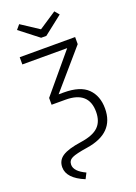

<svg xmlns="http://www.w3.org/2000/svg" viewBox="-198 -964 886 1247"><g transform="rotate(-20 245.0 -341.0)"><path d="M166 206Q50 158 50 82Q50 34 89.5 8Q129 -18 219 -31Q304 -43 342 -79Q380 -115 380 -183Q380 -324 220 -324H124V-371L345 -635H35V-685H418V-636L190 -372H226Q339 -372 390.5 -321Q442 -270 442 -183Q442 -13 245 17Q166 29 138 42.5Q110 56 110 86Q110 132 186 167ZM245 -756H209L79 -857L105 -888L227 -808L348 -888L374 -857Z"/></g></svg>

Font: Trujillo Light
Style: Regular
Weight: 300
Designer: Fira Sans original fonts by bBox Type GmbH, Carrois Corporate GbR, & Edenspiekermann AG / Changes by Cristiano Sobral
Foundry: Fira Sans original fonts by bBox Type GmbH, Carrois Corporate GbR, & Edenspiekermann AG / Changes by Cristiano Sobral
Version: Version 4.301;July 28, 2020;FontCreator 13.0.0.2655 64-bit